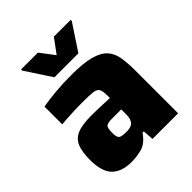

<svg xmlns="http://www.w3.org/2000/svg" viewBox="-202 -839 969 969"><g transform="rotate(-45 283.0 -354.5)"><path d="M175 8Q105 8 69 -28Q33 -64 33 -147Q33 -205 46.5 -238.5Q60 -272 95 -287Q130 -302 196 -302Q208 -302 230.5 -301.5Q253 -301 278.5 -300Q304 -299 325 -298V-316Q325 -348 317.5 -361.5Q310 -375 285.5 -378Q261 -381 210 -381Q175 -381 133.5 -379Q92 -377 61 -374V-501Q101 -508 154 -513Q207 -518 269 -518Q355 -518 404.5 -504.5Q454 -491 477.5 -464.5Q501 -438 507.5 -398Q514 -358 514 -305V0H331L327 -58H318Q287 -13 250.5 -2.5Q214 8 175 8ZM265 -118Q306 -118 317 -142Q322 -150 323.5 -163Q325 -176 325 -193V-217H260Q226 -217 217.5 -208Q209 -199 209 -164Q209 -137 217.5 -127.5Q226 -118 265 -118ZM201 -570 110 -709V-717H230L288 -641L344 -717H464V-709L372 -570Z"/></g></svg>

Font: Saira ExtraBold
Style: Regular
Weight: 800
Designer: Hector Gatti with collaboration of the Omnibus-Type team
Foundry: Omnibus-Type
Version: Version 1.100; ttfautohint (v1.8.3)